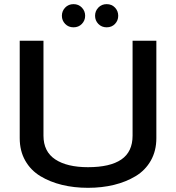

<svg xmlns="http://www.w3.org/2000/svg" viewBox="-20 -897 850 927"><path d="M294.7 -781.5Q278.8 -797.9 278.8 -820.8Q278.8 -843.8 294.7 -860.4Q310.5 -877 335 -877Q359.4 -877 375.2 -860.4Q391.1 -843.8 391.1 -820.8Q391.1 -797.9 375.2 -781.5Q359.4 -765.1 335 -765.1Q310.5 -765.1 294.7 -781.5ZM454.8 -781.5Q439 -797.9 439 -820.8Q439 -843.8 454.8 -860.4Q470.7 -877 495.1 -877Q519.5 -877 535.2 -860.4Q550.8 -843.8 550.8 -820.8Q550.8 -797.9 535.2 -781.5Q519.5 -765.1 495.1 -765.1Q470.7 -765.1 454.8 -781.5ZM75.2 -700.2H189.9V-242.2Q189.9 -165 246.8 -127.4Q303.7 -89.8 404.8 -89.8Q511.7 -89.8 565.9 -127Q620.1 -164.1 620.1 -242.2V-700.2H734.9V-230Q734.9 -168.9 708.3 -121.8Q681.6 -74.7 635 -46.6Q588.4 -18.6 530.3 -4.4Q472.2 9.8 404.8 9.8Q337.4 9.8 279.3 -4.4Q221.2 -18.6 174.8 -46.6Q128.4 -74.7 101.8 -121.6Q75.2 -168.5 75.2 -230Z"/></svg>

Font: Copperplate Sans CC Heavy
Style: Regular
Weight: 400
Designer: indestructible type*
Foundry: Cowboy Collective
Version: Version 1.000